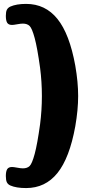

<svg xmlns="http://www.w3.org/2000/svg" viewBox="-20 -787 455 980"><path d="M378.9 -296.9Q378.9 -226.6 364.3 -142.6Q335 19.5 273.2 96.2Q211.4 172.9 113.3 172.9Q62.5 172.9 32.7 159.7Q20.5 154.3 15.1 143.6Q9.8 132.8 9.8 111.8Q9.8 87.9 16.6 76.7Q23.4 65.4 41.5 65.4Q49.3 65.4 67.6 68.8Q85.9 72.3 96.7 72.3Q119.1 72.3 131.3 60.3Q143.6 48.3 157 -1Q170.4 -50.3 184.6 -152.8Q193.8 -224.1 193.8 -296.9Q193.8 -369.6 184.6 -440.9Q170.4 -543.5 157 -592.8Q143.6 -642.1 131.3 -654.3Q119.1 -666.5 96.7 -666.5Q85.9 -666.5 67.6 -663.1Q49.3 -659.7 41.5 -659.7Q23.4 -659.7 16.6 -670.9Q9.8 -682.1 9.8 -706.1Q9.8 -727.1 15.1 -737.3Q20.5 -747.6 32.7 -753.4Q63.5 -767.1 113.3 -767.1Q211.4 -767.1 273.2 -690.4Q335 -613.8 364.3 -451.7Q378.9 -367.7 378.9 -296.9Z"/></svg>

Font: Cooper* Black
Style: Regular
Weight: 900
Designer: Owen Earl
Foundry: indestructible type*
Version: Version 0.001